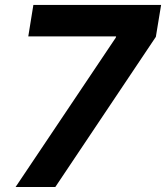

<svg xmlns="http://www.w3.org/2000/svg" viewBox="-20 -747 664 767"><path d="M42.3 0H201L602.6 -599.8L623.6 -727.3H113.3L93 -601.6H443.9L442.5 -596.6Z"/></svg>

Font: Magic Ui Pro
Style: Bold Italic
Weight: 700
Italic angle: -9.39999°
Designer: Stefan Endress, Andreas Faust
Version: Version 1.000;FEAKit 1.0